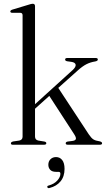

<svg xmlns="http://www.w3.org/2000/svg" viewBox="-20 -750 558 995"><path d="M45.5 0Q36.5 0 36.5 -7.5Q36.5 -14 48.5 -17L79.5 -21.5Q97 -25 97 -41.5V-670.5Q97 -683 86 -683.5H42.5Q33.5 -684.5 33.5 -690.5Q33.5 -696.5 43.5 -700L128 -725.5Q142.5 -730.5 149.5 -730.5Q161.5 -730.5 161.5 -718V-210L356 -386.5Q374 -403 372 -414.8Q370 -426.5 349.5 -429.5L328 -432.5Q317.5 -434.5 317.5 -441.5Q317.5 -449.5 329 -449.5H475.5Q487 -449.5 487 -441.5Q487 -434 473 -431.5Q448 -427.5 427.5 -417Q407 -406.5 381.5 -383.5L282 -294.5L440 -54Q453 -34.5 464.2 -27.5Q475.5 -20.5 497 -17.5Q509 -14.5 509 -7.5Q509 0 498 0H331Q320.5 0 320.5 -7.5Q320.5 -14.5 331 -16.5L354.5 -19.5Q371 -21.5 373.2 -29.8Q375.5 -38 363 -56.5L235.5 -253L161.5 -186.5V-42Q161.5 -25 179 -21.5L209.5 -16.5Q220 -14.5 220 -8Q220 0 208.5 0ZM270 140.5Q250 140.5 240.2 130Q230.5 119.5 230.5 104Q230.5 86 241.8 75Q253 64 270.5 64Q290 64 302.2 79.2Q314.5 94.5 314.5 125.5Q314.5 164.5 293.8 189.8Q273 215 237.5 224Q228 227 225.5 220.5Q223 213.5 232 211.5Q261 203.5 277 185.5Q293 167.5 293 150.5Q293 140.5 283.5 140.5Z"/></svg>

Font: Fraunces 72pt Light
Style: Regular
Weight: 300
Version: Version 1.000;[0bf87f6ff]